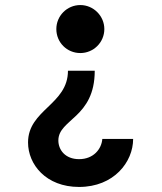

<svg xmlns="http://www.w3.org/2000/svg" viewBox="-20 -560 640 760"><path d="M355 -280H249C249 -146 91 -126 91 4C91 91 162 180 293 180C431 180 507 81 507 -10H385C382 30 350 70 293 70C238 70 211 33 211 -4C211 -89 355 -93 355 -280ZM393 -445C393 -497 350 -540 298 -540C245 -540 203 -497 203 -445C203 -392 245 -350 298 -350C350 -350 393 -392 393 -445Z"/></svg>

Font: CommitMono
Style: Bold
Weight: 700
Monospace: yes
Designer: Eigil Nikolajsen
Foundry: Eigil Nikolajsen
Version: Version 1.143